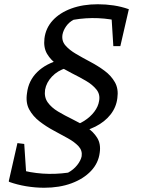

<svg xmlns="http://www.w3.org/2000/svg" viewBox="-20 -683 670 903"><path d="M188 200Q146 200 103.5 193Q61 186 22 172L65 113Q179 146 300 129Q326 115 343 93.5Q360 72 364 52Q368 25 349.5 5Q331 -15 299.5 -32.5Q268 -50 232.5 -69Q197 -88 166 -112Q135 -136 117.5 -168Q100 -200 107 -245Q114 -304 155.5 -344.5Q197 -385 265 -402L291 -363Q251 -351 224.5 -323Q198 -295 192 -261Q187 -226 204.5 -201.5Q222 -177 253 -158.5Q284 -140 320 -122.5Q356 -105 387.5 -84.5Q419 -64 437 -35Q455 -6 449 35Q443 84 408 121Q373 158 316.5 179Q260 200 188 200ZM106 174 21 170 62 -10 94 -6ZM326 -57 314 -89Q347 -96 376 -114.5Q405 -133 423.5 -157.5Q442 -182 446 -208Q452 -239 433.5 -262Q415 -285 384 -303Q353 -321 317 -339Q281 -357 250 -378.5Q219 -400 201.5 -429.5Q184 -459 189 -502Q195 -551 228 -587Q261 -623 315.5 -643Q370 -663 440 -663Q478 -663 514.5 -657.5Q551 -652 585 -640L555 -580Q500 -595 442 -597.5Q384 -600 326 -590Q305 -579 291.5 -560Q278 -541 274 -521Q269 -491 287.5 -469.5Q306 -448 337.5 -429.5Q369 -411 405 -392Q441 -373 472 -350Q503 -327 520.5 -296Q538 -265 532 -222Q527 -179 500 -144.5Q473 -110 428.5 -87.5Q384 -65 326 -57ZM513 -466 502 -643 586 -640 546 -466Z"/></svg>

Font: Piazzolla Thin Medium
Style: Italic
Weight: 500
Italic angle: -11.3°
Version: Version 2.005